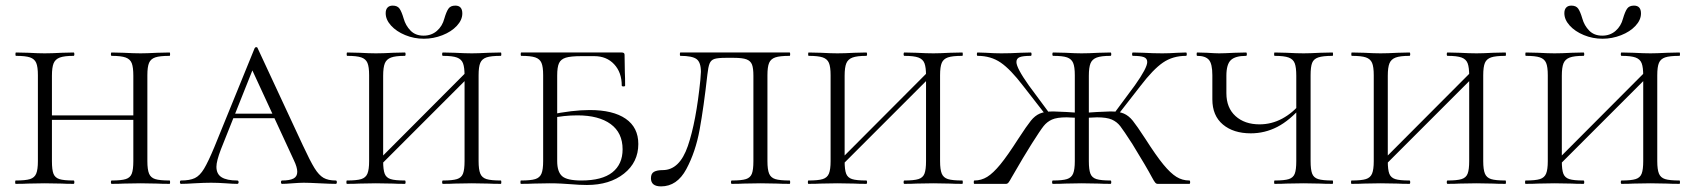

<svg xmlns="http://www.w3.org/2000/svg" viewBox="-20 -655 6039 684"><path d="M378 -456Q375 -456 375 -462Q375 -468 378 -468L420 -467Q458 -465 481 -465Q502 -465 540 -467L584 -468Q586 -468 586 -462Q586 -456 584 -456Q549 -456 533 -450.5Q517 -445 511 -431Q505 -417 505 -387V-81Q505 -51 511 -36.5Q517 -22 533 -17Q549 -12 584 -12Q586 -12 586 -6Q586 0 584 0Q556 0 540 -1L481 -2L420 -1Q405 0 378 0Q375 0 375 -6Q375 -12 378 -12Q412 -12 428 -17Q444 -22 449.5 -36.5Q455 -51 455 -81V-385Q455 -415 449.5 -429.5Q444 -444 428 -450Q412 -456 378 -456ZM137 -244H476V-228H137ZM37 -456Q35 -456 35 -462Q35 -468 37 -468L81 -467Q117 -465 139 -465Q164 -465 200 -467L242 -468Q245 -468 245 -462Q245 -456 242 -456Q209 -456 193 -450Q177 -444 171 -429.5Q165 -415 165 -385V-81Q165 -50 170.5 -36Q176 -22 191.5 -17Q207 -12 242 -12Q245 -12 245 -6Q245 0 242 0Q215 0 200 -1L139 -2L80 -1Q64 0 36 0Q34 0 34 -6Q34 -12 36 -12Q71 -12 87 -17Q103 -22 109 -36.5Q115 -51 115 -81V-387Q115 -417 109 -431Q103 -445 87 -450.5Q71 -456 37 -456Z M811 -250H993L1000 -234H795ZM1176 0Q1158 0 1118 -2Q1080 -4 1062 -4Q1048 -4 1022 -2Q998 0 985 0Q981 0 981 -6Q981 -12 985 -12Q1012 -12 1025.5 -19Q1039 -26 1039 -43Q1039 -59 1027 -84L869 -426L891 -434L767 -123Q751 -81 751 -61Q751 -35 769.5 -23.5Q788 -12 825 -12Q830 -12 830 -6Q830 0 825 0Q810 0 784 -2Q756 -4 732 -4Q707 -4 673 -2Q643 0 625 0Q621 0 621 -6Q621 -12 625 -12Q656 -12 674 -20.5Q692 -29 707 -54Q722 -79 744 -132L887 -483Q889 -487 893 -487Q897 -487 898 -483L1059 -137Q1085 -81 1100.5 -56Q1116 -31 1132.5 -21.5Q1149 -12 1176 -12Q1180 -12 1180 -6Q1180 0 1176 0Z M1558 -456Q1555 -456 1555 -462Q1555 -468 1558 -468L1600 -467Q1638 -465 1661 -465Q1682 -465 1720 -467L1764 -468Q1766 -468 1766 -462Q1766 -456 1764 -456Q1729 -456 1713 -450.5Q1697 -445 1691 -431Q1685 -417 1685 -387V-81Q1685 -51 1691 -36.5Q1697 -22 1713 -17Q1729 -12 1764 -12Q1766 -12 1766 -6Q1766 0 1764 0Q1736 0 1720 -1L1661 -2L1600 -1Q1585 0 1558 0Q1555 0 1555 -6Q1555 -12 1558 -12Q1592 -12 1608 -17Q1624 -22 1629.5 -36.5Q1635 -51 1635 -81V-385Q1635 -415 1629.5 -429.5Q1624 -444 1608 -450Q1592 -456 1558 -456ZM1309 -65 1656 -413 1669 -400 1322 -53ZM1217 -456Q1215 -456 1215 -462Q1215 -468 1217 -468L1261 -467Q1297 -465 1319 -465Q1344 -465 1380 -467L1422 -468Q1425 -468 1425 -462Q1425 -456 1422 -456Q1389 -456 1373 -450Q1357 -444 1351 -429.5Q1345 -415 1345 -385V-81Q1345 -50 1350.5 -36Q1356 -22 1371.5 -17Q1387 -12 1422 -12Q1425 -12 1425 -6Q1425 0 1422 0Q1395 0 1380 -1L1319 -2L1260 -1Q1244 0 1216 0Q1214 0 1214 -6Q1214 -12 1216 -12Q1251 -12 1267 -17Q1283 -22 1289 -36.5Q1295 -51 1295 -81V-387Q1295 -417 1289 -431Q1283 -445 1267 -450.5Q1251 -456 1217 -456ZM1563 -589Q1570 -613 1577.5 -624Q1585 -635 1602 -635Q1627 -635 1627 -607Q1627 -584 1607.5 -563Q1588 -542 1556 -529.5Q1524 -517 1490 -517Q1455 -517 1423.5 -530Q1392 -543 1373 -564Q1354 -585 1354 -608Q1354 -621 1360.5 -628Q1367 -635 1379 -635Q1396 -635 1403.5 -624Q1411 -613 1418 -589Q1425 -564 1442.5 -546Q1460 -528 1489 -528Q1517 -528 1536.5 -545Q1556 -562 1563 -589Z M2051 -12Q2125 -12 2161.5 -41Q2198 -70 2198 -123Q2198 -182 2155.5 -213Q2113 -244 2037 -244Q1989 -244 1943 -234L1937 -246Q2020 -263 2081 -263Q2164 -263 2209 -232Q2254 -201 2254 -142Q2254 -77 2203 -36.5Q2152 4 2071 4Q2045 4 2010 1Q1997 0 1978.5 -1Q1960 -2 1938 -2L1881 -1Q1864 0 1836 0Q1834 0 1834 -6Q1834 -12 1836 -12Q1871 -12 1887 -17Q1903 -22 1909 -36.5Q1915 -51 1915 -81V-387Q1915 -417 1909 -431Q1903 -445 1887 -450.5Q1871 -456 1837 -456Q1835 -456 1835 -462Q1835 -468 1837 -468H2195Q2205 -468 2205 -460L2206 -398Q2207 -379 2207 -350Q2207 -347 2201 -347Q2195 -347 2195 -350Q2195 -397 2168 -426Q2141 -455 2097 -455H2051Q2013 -455 1995.5 -449.5Q1978 -444 1971.5 -430Q1965 -416 1965 -386V-81Q1965 -43 1982.5 -27.5Q2000 -12 2051 -12Z M2500 -389Q2487 -273 2472.5 -193.5Q2458 -114 2425 -52.5Q2392 9 2335 9Q2299 9 2299 -20Q2299 -37 2310 -43Q2321 -49 2341 -49Q2401 -49 2430.5 -135Q2460 -221 2475 -370Q2477 -392 2477 -399Q2477 -433 2461.5 -444.5Q2446 -456 2404 -456Q2402 -456 2402 -462Q2402 -468 2404 -468H2793Q2795 -468 2795 -462Q2795 -456 2793 -456Q2758 -456 2742 -450.5Q2726 -445 2720 -431Q2714 -417 2714 -387V-81Q2714 -51 2720 -36.5Q2726 -22 2742 -17Q2758 -12 2793 -12Q2795 -12 2795 -6Q2795 0 2793 0Q2765 0 2749 -1L2690 -2L2629 -1Q2614 0 2587 0Q2584 0 2584 -6Q2584 -12 2587 -12Q2622 -12 2637.5 -17Q2653 -22 2658.5 -36Q2664 -50 2664 -81V-385Q2664 -412 2659 -425Q2654 -438 2639.5 -443.5Q2625 -449 2594 -449H2566Q2537 -449 2525 -445Q2513 -441 2508 -429Q2503 -417 2500 -389Z M3202 -456Q3199 -456 3199 -462Q3199 -468 3202 -468L3244 -467Q3282 -465 3305 -465Q3326 -465 3364 -467L3408 -468Q3410 -468 3410 -462Q3410 -456 3408 -456Q3373 -456 3357 -450.5Q3341 -445 3335 -431Q3329 -417 3329 -387V-81Q3329 -51 3335 -36.5Q3341 -22 3357 -17Q3373 -12 3408 -12Q3410 -12 3410 -6Q3410 0 3408 0Q3380 0 3364 -1L3305 -2L3244 -1Q3229 0 3202 0Q3199 0 3199 -6Q3199 -12 3202 -12Q3236 -12 3252 -17Q3268 -22 3273.5 -36.5Q3279 -51 3279 -81V-385Q3279 -415 3273.5 -429.5Q3268 -444 3252 -450Q3236 -456 3202 -456ZM2953 -65 3300 -413 3313 -400 2966 -53ZM2861 -456Q2859 -456 2859 -462Q2859 -468 2861 -468L2905 -467Q2941 -465 2963 -465Q2988 -465 3024 -467L3066 -468Q3069 -468 3069 -462Q3069 -456 3066 -456Q3033 -456 3017 -450Q3001 -444 2995 -429.5Q2989 -415 2989 -385V-81Q2989 -50 2994.5 -36Q3000 -22 3015.5 -17Q3031 -12 3066 -12Q3069 -12 3069 -6Q3069 0 3066 0Q3039 0 3024 -1L2963 -2L2904 -1Q2888 0 2860 0Q2858 0 2858 -6Q2858 -12 2860 -12Q2895 -12 2911 -17Q2927 -22 2933 -36.5Q2939 -51 2939 -81V-387Q2939 -417 2933 -431Q2927 -445 2911 -450.5Q2895 -456 2861 -456Z M4084 -23Q4065 -59 4014 -142Q3983 -190 3971 -205.5Q3959 -221 3941 -229Q3923 -237 3888 -237Q3878 -237 3844 -235L3843 -253L3888 -256Q3926 -258 3936 -258Q3966 -258 3983.5 -250.5Q4001 -243 4015.5 -225Q4030 -207 4060 -161Q4099 -100 4124.5 -69Q4150 -38 4171 -25Q4192 -12 4217 -12Q4220 -12 4220 -6Q4220 0 4217 0H4104Q4099 0 4095 -5Q4091 -10 4084 -23ZM3731 -12Q3765 -12 3781 -17Q3797 -22 3803 -36.5Q3809 -51 3809 -81V-387Q3809 -417 3803 -431Q3797 -445 3781.5 -450.5Q3766 -456 3732 -456Q3729 -456 3729 -462Q3729 -468 3732 -468L3776 -467Q3812 -465 3833 -465Q3858 -465 3894 -467L3936 -468Q3939 -468 3939 -462Q3939 -456 3936 -456Q3903 -456 3887 -450Q3871 -444 3865 -429.5Q3859 -415 3859 -385V-81Q3859 -51 3864.5 -36.5Q3870 -22 3886 -17Q3902 -12 3936 -12Q3939 -12 3939 -6Q3939 0 3936 0Q3909 0 3894 -1L3833 -2L3775 -1Q3759 0 3731 0Q3728 0 3728 -6Q3728 -12 3731 -12ZM3943 -243 4023 -351Q4067 -413 4067 -434Q4067 -447 4055 -451.5Q4043 -456 4016 -456Q4013 -456 4013 -462Q4013 -468 4016 -468L4054 -467Q4088 -465 4121 -465Q4145 -465 4175 -467L4205 -468Q4208 -468 4208 -462Q4208 -456 4205 -456Q4158 -456 4123 -432Q4088 -408 4043 -349L3955 -236ZM3451 -12Q3476 -12 3497 -25Q3518 -38 3543.5 -69Q3569 -100 3608 -161Q3638 -207 3652.5 -225Q3667 -243 3684.5 -250.5Q3702 -258 3732 -258Q3742 -258 3780 -256L3825 -253L3824 -235Q3790 -237 3780 -237Q3745 -237 3727.5 -229Q3710 -221 3698 -206Q3686 -191 3655 -142Q3629 -101 3584 -23Q3577 -10 3573 -5Q3569 0 3564 0H3451Q3449 0 3449 -6Q3449 -12 3451 -12ZM3463 -456Q3460 -456 3460 -462Q3460 -468 3463 -468L3493 -467Q3523 -465 3547 -465Q3580 -465 3614 -467L3652 -468Q3655 -468 3655 -462Q3655 -456 3652 -456Q3625 -456 3613 -451.5Q3601 -447 3601 -434Q3601 -413 3645 -351L3725 -243L3713 -236L3625 -349Q3580 -408 3545 -432Q3510 -456 3463 -456Z M4299 -301V-387Q4299 -428 4286.5 -442Q4274 -456 4245 -456Q4243 -456 4243 -462Q4243 -468 4245 -468L4280 -467Q4310 -465 4323 -465Q4340 -465 4378 -467L4419 -468Q4422 -468 4422 -462Q4422 -456 4419 -456Q4381 -456 4365 -441Q4349 -426 4349 -385V-323Q4349 -271 4381.5 -241.5Q4414 -212 4467 -212Q4510 -212 4548 -232.5Q4586 -253 4615 -289L4619 -277Q4575 -226 4530.5 -203Q4486 -180 4436 -180Q4374 -180 4336.5 -211.5Q4299 -243 4299 -301ZM4521 -12Q4556 -12 4571.5 -17Q4587 -22 4592.5 -36Q4598 -50 4598 -81V-385Q4598 -415 4592.5 -429.5Q4587 -444 4571 -450Q4555 -456 4521 -456Q4519 -456 4519 -462Q4519 -468 4521 -468L4563 -467Q4601 -465 4624 -465Q4645 -465 4683 -467L4727 -468Q4729 -468 4729 -462Q4729 -456 4727 -456Q4693 -456 4676.5 -450.5Q4660 -445 4654.5 -431Q4649 -417 4649 -387V-81Q4649 -51 4654.5 -36.5Q4660 -22 4676 -17Q4692 -12 4727 -12Q4729 -12 4729 -6Q4729 0 4727 0Q4699 0 4683 -1L4624 -2L4563 -1Q4548 0 4521 0Q4519 0 4519 -6Q4519 -12 4521 -12Z M5137 -456Q5134 -456 5134 -462Q5134 -468 5137 -468L5179 -467Q5217 -465 5240 -465Q5261 -465 5299 -467L5343 -468Q5345 -468 5345 -462Q5345 -456 5343 -456Q5308 -456 5292 -450.5Q5276 -445 5270 -431Q5264 -417 5264 -387V-81Q5264 -51 5270 -36.5Q5276 -22 5292 -17Q5308 -12 5343 -12Q5345 -12 5345 -6Q5345 0 5343 0Q5315 0 5299 -1L5240 -2L5179 -1Q5164 0 5137 0Q5134 0 5134 -6Q5134 -12 5137 -12Q5171 -12 5187 -17Q5203 -22 5208.5 -36.5Q5214 -51 5214 -81V-385Q5214 -415 5208.5 -429.5Q5203 -444 5187 -450Q5171 -456 5137 -456ZM4888 -65 5235 -413 5248 -400 4901 -53ZM4796 -456Q4794 -456 4794 -462Q4794 -468 4796 -468L4840 -467Q4876 -465 4898 -465Q4923 -465 4959 -467L5001 -468Q5004 -468 5004 -462Q5004 -456 5001 -456Q4968 -456 4952 -450Q4936 -444 4930 -429.5Q4924 -415 4924 -385V-81Q4924 -50 4929.5 -36Q4935 -22 4950.5 -17Q4966 -12 5001 -12Q5004 -12 5004 -6Q5004 0 5001 0Q4974 0 4959 -1L4898 -2L4839 -1Q4823 0 4795 0Q4793 0 4793 -6Q4793 -12 4795 -12Q4830 -12 4846 -17Q4862 -22 4868 -36.5Q4874 -51 4874 -81V-387Q4874 -417 4868 -431Q4862 -445 4846 -450.5Q4830 -456 4796 -456Z M5757 -456Q5754 -456 5754 -462Q5754 -468 5757 -468L5799 -467Q5837 -465 5860 -465Q5881 -465 5919 -467L5963 -468Q5965 -468 5965 -462Q5965 -456 5963 -456Q5928 -456 5912 -450.5Q5896 -445 5890 -431Q5884 -417 5884 -387V-81Q5884 -51 5890 -36.5Q5896 -22 5912 -17Q5928 -12 5963 -12Q5965 -12 5965 -6Q5965 0 5963 0Q5935 0 5919 -1L5860 -2L5799 -1Q5784 0 5757 0Q5754 0 5754 -6Q5754 -12 5757 -12Q5791 -12 5807 -17Q5823 -22 5828.5 -36.5Q5834 -51 5834 -81V-385Q5834 -415 5828.5 -429.5Q5823 -444 5807 -450Q5791 -456 5757 -456ZM5508 -65 5855 -413 5868 -400 5521 -53ZM5416 -456Q5414 -456 5414 -462Q5414 -468 5416 -468L5460 -467Q5496 -465 5518 -465Q5543 -465 5579 -467L5621 -468Q5624 -468 5624 -462Q5624 -456 5621 -456Q5588 -456 5572 -450Q5556 -444 5550 -429.5Q5544 -415 5544 -385V-81Q5544 -50 5549.5 -36Q5555 -22 5570.5 -17Q5586 -12 5621 -12Q5624 -12 5624 -6Q5624 0 5621 0Q5594 0 5579 -1L5518 -2L5459 -1Q5443 0 5415 0Q5413 0 5413 -6Q5413 -12 5415 -12Q5450 -12 5466 -17Q5482 -22 5488 -36.5Q5494 -51 5494 -81V-387Q5494 -417 5488 -431Q5482 -445 5466 -450.5Q5450 -456 5416 -456ZM5762 -589Q5769 -613 5776.5 -624Q5784 -635 5801 -635Q5826 -635 5826 -607Q5826 -584 5806.5 -563Q5787 -542 5755 -529.5Q5723 -517 5689 -517Q5654 -517 5622.5 -530Q5591 -543 5572 -564Q5553 -585 5553 -608Q5553 -621 5559.5 -628Q5566 -635 5578 -635Q5595 -635 5602.5 -624Q5610 -613 5617 -589Q5624 -564 5641.5 -546Q5659 -528 5688 -528Q5716 -528 5735.5 -545Q5755 -562 5762 -589Z"/></svg>

Font: Cormorant Unicase Light
Style: Regular
Weight: 300
Designer: Christian Thalmann (Catharsis Fonts)
Foundry: Catharsis Fonts
Version: Version 4.000